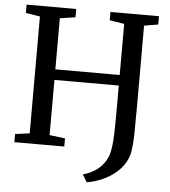

<svg xmlns="http://www.w3.org/2000/svg" viewBox="-60 -797 913 1033"><g transform="rotate(5 396.0 -281.0)"><path d="M447 181 422.5 140.5Q466 129.5 501 102.2Q536 75 554 32.5Q562 10 566.2 -18.2Q570.5 -46.5 572 -94Q573.5 -141.5 573.5 -222.5V-352.5H226V-54.5L310 -44V0H40.5V-44L118.5 -54.5V-685.5L41.5 -698V-743H309.5V-698L226 -685.5V-409.5H573.5V-685.5L494.5 -698V-743H756.5V-698L681 -685.5V-258.5Q681 -163.5 679.8 -100.2Q678.5 -37 669.5 9Q656.5 56 623 91.8Q589.5 127.5 543.2 150.2Q497 173 447 181Z"/></g></svg>

Font: Merriweather Text
Style: Regular
Weight: 400
Designer: Eben Sorkin
Foundry: Eben Sorkin
Version: Version 2.100; ttfautohint (v1.7.19-72a1) -l 8 -r 50 -G 200 